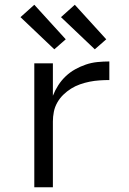

<svg xmlns="http://www.w3.org/2000/svg" viewBox="-20 -786 540 806"><path d="M124 0V-520H202V-384Q211 -407 224.5 -428Q238 -449 256 -466Q274 -483 295.5 -495Q317 -507 340.5 -515Q364 -523 389 -525.5Q414 -528 439 -528V-450Q418 -450 397 -448.5Q376 -447 356 -443Q336 -439 316 -432Q296 -425 278.5 -414Q261 -403 246 -388.5Q231 -374 220.5 -355.5Q210 -337 206 -316.5Q202 -296 202 -276V0ZM378 -579 236 -714 294 -766 426 -621ZM208 -579 66 -714 124 -766 256 -621Z"/></svg>

Font: Iosevka Algr
Style: Regular
Weight: 400
Monospace: yes
Designer: Belleve Invis
Foundry: Belleve Invis
Version: Version 26.0.2; ttfautohint (v1.8.3)